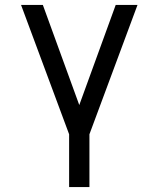

<svg xmlns="http://www.w3.org/2000/svg" viewBox="-20 -540 640 775"><path d="M259 215V2L65 -520H153L300 -116L447 -520H535L341 2V215Z"/></svg>

Font: R Plex Mono
Style: Regular
Weight: 400
Monospace: yes
Designer: Belleve Invis
Foundry: Belleve Invis
Version: Version 31.8.0